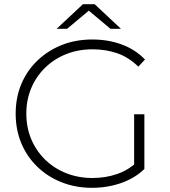

<svg xmlns="http://www.w3.org/2000/svg" viewBox="-20 -894 813 919"><path d="M421 5Q342 5 275 -21.5Q208 -48 158.5 -96Q109 -144 82 -208.5Q55 -273 55 -350Q55 -427 82 -491.5Q109 -556 159 -604Q209 -652 275.5 -678.5Q342 -705 422 -705Q498 -705 563 -681Q628 -657 674 -609L642 -575Q596 -620 541.5 -639Q487 -658 423 -658Q355 -658 297 -635Q239 -612 196 -570Q153 -528 129.5 -472Q106 -416 106 -350Q106 -284 129.5 -228Q153 -172 196 -130Q239 -88 297 -65Q355 -42 423 -42Q485 -42 540.5 -61Q596 -80 642 -124L671 -85Q624 -40 558.5 -17.5Q493 5 421 5ZM622 -90V-347H671V-85ZM251 -756 377 -874H433L559 -756H509L387 -858H423L301 -756Z"/></svg>

Font: Modern
Style: Regular
Weight: 300
Designer: Julieta Ulanovsky
Foundry: Julieta Ulanovsky
Version: Version 8.000